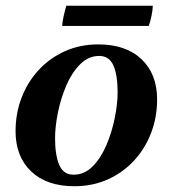

<svg xmlns="http://www.w3.org/2000/svg" viewBox="-20 -630 599 666"><path d="M324 -436Q287 -436 258 -407Q229 -378 210 -333.5Q191 -289 181 -240Q171 -191 171 -150Q171 -92 185.5 -58Q200 -24 235 -24L238 16Q142 16 88 -35.5Q34 -87 34 -175Q34 -237 55 -291.5Q76 -346 114.5 -387.5Q153 -429 205.5 -452.5Q258 -476 321 -476ZM235 -24Q273 -24 301.5 -53Q330 -82 349 -126.5Q368 -171 378 -220.5Q388 -270 388 -310Q388 -369 373.5 -402.5Q359 -436 324 -436L321 -476Q417 -476 471 -424.5Q525 -373 525 -285Q525 -223 504 -168.5Q483 -114 444.5 -72.5Q406 -31 353.5 -7.5Q301 16 238 16ZM496 -540H196Q196 -553 201 -575Q206 -597 210 -610H510Q510 -597 505.5 -575Q501 -553 496 -540Z"/></svg>

Font: Poltawski Nowy
Style: Bold Italic
Weight: 700
Italic angle: -12°
Designer: Adam Pótawski, Mateusz Machalski, Borys Kosmynka, Ania Wieluska
Foundry: Capitalics.wtf
Version: Version 1.001;gftools[0.9.25]